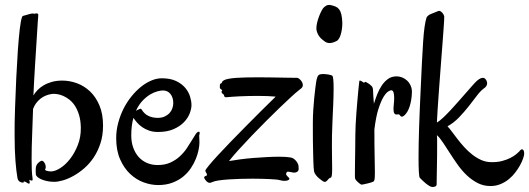

<svg xmlns="http://www.w3.org/2000/svg" viewBox="-20 -726 2141 777"><path d="M134.8 -662.1Q134.3 -658.7 133.1 -640.1Q131.8 -621.6 130.1 -593.5Q128.4 -565.4 126.2 -531Q124 -496.6 121.8 -461.9Q119.6 -427.2 117.9 -395.3Q116.2 -363.3 115.2 -339.8Q121.6 -350.6 131.8 -361.3Q142.1 -372.1 156.5 -380.6Q170.9 -389.2 189.7 -394.5Q208.5 -399.9 231.9 -399.9Q261.7 -399.9 291.3 -389.2Q320.8 -378.4 344.2 -356.2Q367.7 -334 382.3 -299.6Q397 -265.1 397 -217.8Q397 -178.2 386.5 -146Q376 -113.8 359.1 -88.6Q342.3 -63.5 320.8 -44.9Q299.3 -26.4 277.3 -14.2Q255.4 -2 234.9 3.9Q214.4 9.8 199.2 9.8Q183.6 9.8 170.2 6.8Q156.7 3.9 146.7 -0.5Q136.7 -4.9 131.1 -10.3Q125.5 -15.6 125 -21Q124 -32.2 124.8 -44.9Q125.5 -57.6 133.8 -65.9Q141.6 -73.7 147.2 -75.2Q152.8 -76.7 158.2 -69.8Q163.6 -63 164.8 -54.7Q166 -46.4 163.1 -42Q161.6 -39.6 163.3 -37.8Q165 -36.1 168.7 -34.9Q172.4 -33.7 177 -33Q181.6 -32.2 186 -32.2Q202.6 -32.2 223.9 -45.7Q245.1 -59.1 263.7 -83Q282.2 -106.9 294.9 -139.2Q307.6 -171.4 307.1 -209Q306.6 -238.8 299.8 -261Q293 -283.2 282.7 -298.6Q272.5 -314 259.5 -323.7Q246.6 -333.5 234.1 -338.6Q221.7 -343.8 210.7 -345.2Q199.7 -346.7 192.9 -346.2Q164.1 -342.8 143.6 -326.4Q123 -310.1 113.8 -285.2Q112.3 -233.4 110.1 -180.9Q107.9 -128.4 107.9 -83Q107.9 -60.5 108.6 -40Q109.4 -19.5 111.8 -3.9Q112.3 1 111.6 2.9Q110.8 4.9 108.9 4.9Q106.9 4.9 104.5 3.9Q102.1 2.9 100.1 2Q98.1 1 99.1 4.4Q100.1 7.8 100.3 11.5Q100.6 15.1 98.9 16.8Q97.2 18.6 89.8 14.2Q85.9 10.7 80.3 9Q74.7 7.3 76.2 11.2Q76.7 12.7 73.2 12.9Q69.8 13.2 65.2 11.7Q60.5 10.3 56.4 6.3Q52.2 2.4 50.8 -4.9Q48.3 -20 46.1 -37.4Q43.9 -54.7 42.5 -75.4Q41 -96.2 40 -121.3Q39.1 -146.5 39.1 -178.2Q39.1 -202.1 39.3 -230.2Q39.6 -258.3 41 -292Q43 -353 45.9 -412.6Q48.8 -472.2 52.2 -521.7Q55.7 -571.3 59.8 -606.9Q64 -642.6 68.8 -655.8Q69.8 -660.6 73 -661.6Q76.2 -662.6 85 -665Q93.3 -667.5 102.3 -669.9Q111.3 -672.4 116.2 -670.9Q118.2 -669.9 121.6 -670.9Q125 -671.9 128.2 -671.9Q131.3 -671.9 133.5 -669.9Q135.7 -668 134.8 -662.1Z M786.1 -178.2Q786.1 -172.9 786.6 -165.5Q787.1 -158.2 787.1 -148.9Q787.1 -137.2 783.7 -119.9Q780.3 -102.5 772.7 -83.5Q765.1 -64.5 752.4 -45.4Q739.7 -26.4 721.2 -11.2Q702.6 3.9 677.5 13.4Q652.3 22.9 620.1 22.9Q591.3 22.9 561.3 12Q531.2 1 506.6 -22.2Q481.9 -45.4 466.1 -81.3Q450.2 -117.2 450.2 -167Q450.2 -198.2 458.3 -228.5Q466.3 -258.8 479.7 -285.6Q493.2 -312.5 511.5 -335.2Q529.8 -357.9 550 -374.3Q570.3 -390.6 592 -399.9Q613.8 -409.2 634.3 -409.2Q669.9 -409.2 693.1 -397.9Q716.3 -386.7 730 -370.1Q743.7 -353.5 749.3 -334.7Q754.9 -315.9 754.9 -300.8Q754.9 -286.1 747.8 -267.3Q740.7 -248.5 724.6 -231.7Q708.5 -214.8 682.6 -203.4Q656.7 -191.9 619.1 -191.9Q599.1 -191.9 583.3 -197.5Q567.4 -203.1 555.2 -211.7Q543 -220.2 534.4 -230.2Q525.9 -240.2 520 -249Q511.2 -218.8 511.2 -178.2Q511.2 -150.4 519.3 -128.2Q527.3 -106 541.5 -90.3Q555.7 -74.7 575.2 -66.4Q594.7 -58.1 618.2 -58.1Q647.5 -58.1 669.4 -68.1Q691.4 -78.1 707.8 -93.3Q724.1 -108.4 736.1 -126.2Q748 -144 756.8 -158.9Q765.6 -173.8 772.2 -183.6Q778.8 -193.4 785.2 -192.9Q788.1 -192.9 788.1 -188Q788.1 -185.5 787.6 -183.1Q787.1 -180.7 786.1 -178.2ZM639.2 -359.9Q630.4 -359.9 616.5 -356.2Q602.5 -352.5 587.2 -343.3Q571.8 -334 556.6 -318.1Q541.5 -302.2 530.3 -277.8Q537.1 -281.2 542.2 -283.7Q547.4 -286.1 549.3 -286.1Q550.3 -286.1 552.2 -284.2Q563.5 -265.1 580.3 -257.1Q597.2 -249 618.2 -249Q634.8 -249 646.7 -254.6Q658.7 -260.3 666.5 -269Q674.3 -277.8 677.7 -288.3Q681.2 -298.8 681.2 -309.1Q681.2 -331.1 669.9 -345.5Q658.7 -359.9 639.2 -359.9Z M1204.1 -375Q1202.6 -372.6 1201.4 -370.8Q1200.2 -369.1 1198.2 -367.7Q1196.3 -366.2 1193.4 -364Q1190.4 -361.8 1186 -357.9Q1177.7 -351.6 1158.2 -333.7Q1138.7 -315.9 1112.8 -291Q1086.9 -266.1 1057.4 -236.6Q1027.8 -207 999.5 -177.5Q971.2 -147.9 946.8 -121.1Q922.4 -94.2 906.7 -74.2Q926.3 -77.6 951.9 -81.1Q977.5 -84.5 1004.9 -86.7Q1032.2 -88.9 1059.3 -90.3Q1086.4 -91.8 1108.9 -91.8Q1138.7 -91.8 1154.8 -88.9Q1163.1 -87.9 1169.2 -83.3Q1175.3 -78.6 1179.4 -73.2Q1183.6 -67.9 1185.8 -62.5Q1188 -57.1 1188 -54.2Q1188 -49.8 1188.5 -45.9Q1189 -42 1188.2 -38.6Q1187.5 -35.2 1184.6 -32.2Q1181.6 -29.3 1174.8 -27.8Q1170.9 -26.9 1165.8 -27.8Q1160.6 -28.8 1155.8 -29.8Q1150.9 -30.8 1146.7 -31.2Q1142.6 -31.7 1141.1 -29.8Q1135.7 -22.9 1138.9 -18.1Q1142.1 -13.2 1148.9 -6.8Q1152.3 -4.4 1150.9 -1.2Q1149.4 2 1144.3 3.9Q1139.2 5.9 1130.6 5.9Q1122.1 5.9 1111.8 2.9Q1107.4 1.5 1096.9 0.5Q1086.4 -0.5 1072 -1.2Q1057.6 -2 1039.8 -2.4Q1022 -2.9 1002.9 -2.9Q978.5 -2.9 953.4 -2.2Q928.2 -1.5 906.2 0Q884.3 1.5 867.2 3.9Q850.1 6.3 841.8 9.8Q832 14.6 826.9 13.9Q821.8 13.2 815.9 7.8Q813.5 4.9 810.8 1.7Q808.1 -1.5 806.9 -4.4Q805.7 -7.3 806.9 -10Q808.1 -12.7 813 -14.2Q817.4 -15.1 817.6 -17.8Q817.9 -20.5 816.4 -23.4Q814.9 -26.4 813 -29.5Q811 -32.7 811 -35.2Q811.5 -39.6 825 -55.9Q838.4 -72.3 860.6 -96.4Q882.8 -120.6 911.9 -150.6Q940.9 -180.7 972.4 -212.4Q1003.9 -244.1 1035.6 -275.9Q1067.4 -307.6 1095.7 -335Q1081.5 -336.4 1062.3 -337.2Q1043 -337.9 1022 -337.9Q1002.9 -337.9 984.4 -337.4Q965.8 -336.9 949.5 -336.2Q933.1 -335.4 920.7 -334.5Q908.2 -333.5 901.9 -333Q895 -332 892.1 -332.8Q889.2 -333.5 888.2 -335.2Q887.2 -336.9 887 -339.1Q886.7 -341.3 885.7 -342.8Q884.3 -344.2 882.1 -345.7Q879.9 -347.2 878.4 -349.1Q877 -351.1 876.5 -353.3Q876 -355.5 877.9 -357.9Q879.9 -359.9 878.7 -361.3Q877.4 -362.8 875.5 -364Q873.5 -365.2 871.6 -367.2Q869.6 -369.1 869.6 -372.1Q869.6 -377.4 869.9 -382.3Q870.1 -387.2 874 -388.2Q877.9 -389.2 878.4 -393.1Q878.9 -397 885.7 -400.9Q892.1 -404.8 905.3 -407.2Q918.5 -409.7 936.3 -410.9Q954.1 -412.1 975.6 -412.6Q997.1 -413.1 1020 -413.1Q1043 -413.1 1066.2 -412.8Q1089.4 -412.6 1110.6 -412.1Q1131.8 -411.6 1150.1 -411.4Q1168.5 -411.1 1181.6 -411.1Q1186 -411.1 1190.9 -407.2Q1195.8 -403.3 1199.7 -397.9Q1203.6 -392.6 1205.1 -386.2Q1206.5 -379.9 1204.1 -375Z M1365.2 -637.2Q1365.7 -627.4 1364.5 -615.5Q1363.3 -603.5 1360.6 -592.3Q1357.9 -581.1 1353.3 -572.3Q1348.6 -563.5 1342.3 -560.1Q1326.2 -551.8 1314 -551.8Q1304.2 -551.8 1297.1 -556.4Q1290 -561 1283.2 -566.9Q1273.4 -574.7 1266.8 -587.4Q1260.3 -600.1 1260.3 -611.8Q1260.3 -621.1 1263.4 -634.5Q1266.6 -647.9 1271.5 -660.6Q1276.4 -673.3 1282 -683.8Q1287.6 -694.3 1293 -698.2Q1301.3 -705.1 1308.3 -705.8Q1315.4 -706.5 1319.8 -705.1Q1330.6 -702.6 1338.9 -699Q1347.2 -695.3 1352.8 -687.7Q1358.4 -680.2 1361.3 -668Q1364.3 -655.8 1365.2 -637.2ZM1325.2 -418.9Q1327.6 -416.5 1328.9 -402.8Q1330.1 -389.2 1330.1 -367.2Q1330.1 -352.5 1329.6 -335.4Q1329.1 -318.4 1328.4 -300.3Q1327.6 -282.2 1326.7 -263.9Q1325.7 -245.6 1325.2 -229Q1323.7 -201.7 1323.5 -178.5Q1323.2 -155.3 1323.2 -133.8Q1323.2 -105.5 1323.7 -82Q1324.2 -58.6 1324.2 -43Q1324.2 -25.9 1323 -16.8Q1321.8 -7.8 1317.9 -6.8Q1313.5 -5.9 1310.5 -2.7Q1307.6 0.5 1305.2 3.4Q1302.7 6.3 1299.6 8.5Q1296.4 10.7 1292 9.8Q1289.6 9.3 1283.7 5.4Q1277.8 1.5 1271.2 -4.2Q1264.6 -9.8 1258.8 -17.1Q1252.9 -24.4 1251 -32.2Q1250 -36.1 1249.3 -47.9Q1248.5 -59.6 1248 -76.2Q1247.6 -92.8 1247.1 -113Q1246.6 -133.3 1246.3 -154.1Q1246.1 -174.8 1246.1 -194.8Q1246.1 -214.8 1246.1 -231Q1246.1 -255.9 1247.8 -281.7Q1249.5 -307.6 1251.7 -330.1Q1253.9 -352.5 1256.1 -369.4Q1258.3 -386.2 1259.3 -393.1Q1261.2 -404.8 1263.4 -411.4Q1265.6 -418 1268.3 -420.9Q1271 -423.8 1273.7 -424.6Q1276.4 -425.3 1279.3 -425.8Q1285.2 -426.8 1292.7 -426.3Q1300.3 -425.8 1307.1 -424.8Q1314 -423.8 1319.1 -422.1Q1324.2 -420.4 1325.2 -418.9Z M1647 -351.1Q1646.5 -336.9 1644.3 -323Q1642.1 -309.1 1638.2 -296.6Q1634.3 -284.2 1628.7 -274.4Q1623 -264.6 1616.2 -258.8Q1610.4 -253.9 1606.9 -253.9Q1603.5 -253.9 1601.3 -255.9Q1599.1 -257.8 1597.7 -260.3Q1596.2 -262.7 1593.8 -263.2Q1591.8 -263.7 1588.6 -262.9Q1585.4 -262.2 1582.3 -262.7Q1579.1 -263.2 1576.4 -266.4Q1573.7 -269.5 1572.8 -277.8Q1571.8 -287.1 1573.5 -302Q1575.2 -316.9 1575.2 -331.1Q1575.2 -343.8 1572.5 -352.3Q1569.8 -360.8 1563 -360.8Q1559.6 -360.8 1551 -355.7Q1542.5 -350.6 1532.2 -334Q1522 -317.4 1511.7 -285.9Q1501.5 -254.4 1495.1 -202.1Q1495.1 -134.8 1496.1 -93.8Q1497.1 -52.7 1497.1 -29.8Q1497.1 -10.3 1496.1 -2Q1495.1 6.3 1491.2 8.8Q1488.8 10.3 1481.7 12.5Q1474.6 14.6 1466.6 16.6Q1458.5 18.6 1451.2 20Q1443.8 21.5 1441.9 21Q1440.4 20.5 1436.5 17.8Q1432.6 15.1 1428.5 11.2Q1424.3 7.3 1420.9 3.2Q1417.5 -1 1417 -3.9Q1416 -8.8 1416.3 -26.1Q1416.5 -43.5 1416.7 -67.9Q1417 -92.3 1417.5 -121.3Q1418 -150.4 1418 -179.2Q1418 -197.8 1419.2 -220.5Q1420.4 -243.2 1422.1 -266.6Q1423.8 -290 1425.8 -312.5Q1427.7 -335 1429.4 -352.8Q1431.2 -370.6 1432.4 -382.6Q1433.6 -394.5 1434.1 -397Q1434.6 -400.9 1437.7 -399.9Q1440.9 -398.9 1444.6 -396.5Q1448.2 -394 1451.2 -392.1Q1454.1 -390.1 1455.1 -392.1Q1456.1 -396.5 1462.4 -393.3Q1468.8 -390.1 1474.1 -386.2Q1476.1 -383.8 1478.8 -382.1Q1481.4 -380.4 1483.9 -377.7Q1486.3 -375 1488 -370.6Q1489.7 -366.2 1489.7 -358.9Q1489.7 -352.1 1490.7 -338.4Q1491.7 -324.7 1493.2 -306.2Q1498.5 -323.7 1506.1 -343.3Q1513.7 -362.8 1524.4 -379.2Q1535.2 -395.5 1549.8 -406.2Q1564.5 -417 1585 -417Q1596.2 -417 1607.4 -412.6Q1618.7 -408.2 1627.7 -399.7Q1636.7 -391.1 1642.1 -378.9Q1647.5 -366.7 1647 -351.1Z M1777.8 -659.2Q1778.3 -657.7 1777.3 -642.6Q1776.4 -627.4 1774.7 -603Q1772.9 -578.6 1770.5 -546.9Q1768.1 -515.1 1765.4 -480.2Q1762.7 -445.3 1760 -408.9Q1757.3 -372.6 1754.9 -339.4Q1752.4 -306.2 1750.7 -277.8Q1749 -249.5 1748 -230Q1758.3 -235.8 1772.7 -249.3Q1787.1 -262.7 1803 -279.8Q1818.8 -296.9 1835.4 -315.7Q1852.1 -334.5 1866.7 -351.3Q1881.3 -368.2 1893.1 -381.3Q1904.8 -394.5 1911.1 -399.9Q1919.9 -407.2 1926 -409.4Q1932.1 -411.6 1936.3 -410.9Q1940.4 -410.2 1943.1 -407.5Q1945.8 -404.8 1947.8 -401.9Q1949.2 -398.9 1950.4 -395Q1951.7 -391.1 1951.2 -386.5Q1950.7 -381.8 1947.5 -377Q1944.3 -372.1 1937 -367.2Q1924.3 -357.9 1909.4 -338.1Q1894.5 -318.4 1876.5 -295.4Q1858.4 -272.5 1837.2 -250.5Q1815.9 -228.5 1791 -214.8Q1798.3 -207.5 1808.3 -193.8Q1818.4 -180.2 1830.8 -164.1Q1843.3 -147.9 1858.2 -131.3Q1873 -114.7 1890.4 -101.1Q1907.7 -87.4 1927.2 -78.6Q1946.8 -69.8 1968.8 -69.8Q1992.7 -69.3 2012 -74.5Q2031.2 -79.6 2045.4 -86.9Q2059.6 -94.2 2068.6 -101.6Q2077.6 -108.9 2081.1 -112.8Q2089.8 -125 2095.9 -120.6Q2102.1 -116.2 2101.1 -101.1Q2100.6 -95.2 2096.4 -83.3Q2092.3 -71.3 2084.5 -57.1Q2076.7 -43 2065.4 -28.1Q2054.2 -13.2 2039.3 -1Q2024.4 11.2 2005.6 19Q1986.8 26.9 1964.8 26.9Q1936.5 26.9 1912.8 14.6Q1889.2 2.4 1869.1 -16.6Q1849.1 -35.6 1832.3 -59.3Q1815.4 -83 1800.8 -106Q1786.1 -128.9 1773.2 -148.4Q1760.3 -168 1748 -179.2Q1749 -171.4 1749 -163.3Q1749 -155.3 1749 -147Q1749 -121.6 1748.8 -93.5Q1748.5 -65.4 1748 -41.5Q1747.6 -17.6 1747.3 -0.7Q1747.1 16.1 1747.1 19Q1747.1 26.4 1741.5 28.6Q1735.8 30.8 1730 30.8Q1724.6 30.8 1717 26.1Q1709.5 21.5 1702.1 15.4Q1694.8 9.3 1688.2 2.9Q1681.6 -3.4 1678.7 -6.8Q1676.3 -10.3 1675 -31.2Q1673.8 -52.2 1673.8 -86.9Q1673.8 -111.8 1674.3 -142.8Q1674.8 -173.8 1676 -208.7Q1677.2 -243.7 1678.7 -281.5Q1680.2 -319.3 1682.1 -357.9Q1685.1 -423.3 1687.5 -472.7Q1689.9 -522 1692.4 -557.9Q1694.8 -593.8 1698.2 -617.4Q1701.7 -641.1 1706.1 -654.8Q1707.5 -658.2 1712.4 -662.6Q1717.3 -667 1725.1 -669.9Q1736.3 -673.8 1745.4 -678Q1754.4 -682.1 1756.8 -682.1Q1760.3 -682.1 1763.9 -679.7Q1767.6 -677.2 1770.5 -673.8Q1773.4 -670.4 1775.4 -666.5Q1777.3 -662.6 1777.8 -659.2Z"/></svg>

Font: Oregano
Style: Regular
Weight: 400
Version: Version 1.000